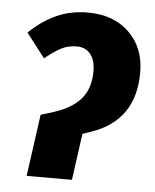

<svg xmlns="http://www.w3.org/2000/svg" viewBox="-45 -586 505 625"><g transform="rotate(5 208.0 -273.5)"><path d="M93 -202 138 -216Q195 -235 223.5 -268.5Q252 -302 252 -358Q252 -394 236 -414Q220 -434 191 -434Q163 -434 140 -422Q117 -410 88 -386L27 -465Q70 -506 116 -526.5Q162 -547 218 -547Q302 -547 353 -497.5Q404 -448 404 -367Q404 -211 263 -162L234 -152L213 0H65Z"/></g></svg>

Font: Fira Sans Condensed
Style: Bold Italic
Weight: 700
Width: 3
Italic angle: -8°
Designer: Carrois Corporate & Edenspiekermann AG
Foundry: Carrois Corporate GbR & Edenspiekermann AG
Version: Version 4.203